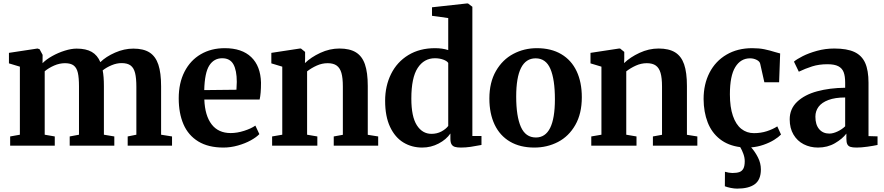

<svg xmlns="http://www.w3.org/2000/svg" viewBox="-20 -839 5094 1106"><path d="M38.5 0V-53L94.5 -63V-455L31.5 -474V-534.5L196 -559.5L208 -555.5L225.5 -523L225 -475Q246.5 -497 281 -516.2Q315.5 -535.5 353.2 -547.2Q391 -559 421.5 -559Q475.5 -559 508.5 -540Q541.5 -521 558 -481Q590.5 -513 643 -536Q695.5 -559 748 -559Q807 -559 841.8 -536.5Q876.5 -514 892.2 -466.8Q908 -419.5 908 -342V-63L971 -53V0H715.5V-53L765.5 -63V-338.5Q765.5 -389 758.2 -418.2Q751 -447.5 732.8 -461.5Q714.5 -475.5 680.5 -475.5Q652 -475.5 622.8 -463.2Q593.5 -451 571.5 -433.5Q578.5 -398.5 578.5 -343V-63L638.5 -53V0H381.5V-53L435 -63V-341Q435 -391 428.5 -419.5Q422 -448 404.8 -461.5Q387.5 -475 354.5 -475Q323 -475 292 -461.5Q261 -448 237.5 -428.5V-63L295.5 -53V0Z M1009.5 -272.5Q1009.5 -361 1043 -426.2Q1076.5 -491.5 1136.5 -526.5Q1196.5 -561.5 1274.5 -561.5Q1373.5 -561.5 1427.2 -510Q1481 -458.5 1483.5 -363Q1483.5 -299 1475.5 -265.5H1157Q1160.5 -173 1199 -122.8Q1237.5 -72.5 1309 -72.5Q1346 -72.5 1386.5 -85.5Q1427 -98.5 1451 -115.5L1474 -66.5Q1457 -48.5 1424.5 -30.5Q1392 -12.5 1350.2 -0.8Q1308.5 11 1267 11Q1180 11 1122.2 -24.2Q1064.5 -59.5 1037 -123Q1009.5 -186.5 1009.5 -272.5ZM1342 -322Q1344 -350 1344 -367.5Q1344 -433.5 1324.5 -468.5Q1305 -503.5 1260 -503.5Q1212.5 -503.5 1185.8 -462Q1159 -420.5 1156.5 -320Z M1606 -63V-455L1543 -474V-534.5L1707.5 -559.5H1713.5L1737.5 -540V-501.5L1736.5 -475.5Q1771.5 -509.5 1825.2 -534.5Q1879 -559.5 1935 -559.5Q1994.5 -559.5 2030.2 -537.5Q2066 -515.5 2082.2 -468.5Q2098.5 -421.5 2098.5 -343.5V-62.5L2158.5 -53V0H1902.5V-53L1955 -62.5V-341Q1955 -389.5 1946.8 -418.5Q1938.5 -447.5 1919.5 -461.2Q1900.5 -475 1867.5 -475Q1835 -475 1804.5 -461.2Q1774 -447.5 1749 -428V-63L1808 -53V0H1547.5V-53Z M2198.5 -258.5Q2198.5 -344 2232.8 -413Q2267 -482 2332.2 -521.8Q2397.5 -561.5 2486 -561.5Q2528 -561.5 2562 -550.5V-735L2468.5 -748V-797L2668.5 -819H2676L2701 -800V-55.5H2753.5V-4Q2720.5 2.5 2691.5 6.8Q2662.5 11 2635 11Q2613.5 11 2600.8 7.2Q2588 3.5 2581.2 -7.5Q2574.5 -18.5 2574.5 -39.5V-70Q2551 -35.5 2506.8 -12.2Q2462.5 11 2412 11Q2352 11 2303.8 -18.2Q2255.5 -47.5 2227 -108Q2198.5 -168.5 2198.5 -258.5ZM2562 -113.5V-476.5Q2554.5 -488 2532.8 -495.8Q2511 -503.5 2485.5 -503.5Q2422.5 -503.5 2386 -447.5Q2349.5 -391.5 2349.5 -271Q2349.5 -167 2381.2 -117.5Q2413 -68 2465.5 -68Q2497 -68 2522.5 -81.5Q2548 -95 2562 -113.5Z M3072.5 -561.5Q3155 -561.5 3213.2 -527Q3271.5 -492.5 3301.5 -429Q3331.5 -365.5 3331.5 -279Q3331.5 -184.5 3294 -119Q3256.5 -53.5 3194.2 -21.2Q3132 11 3058 11Q2976 11 2917.8 -23.2Q2859.5 -57.5 2829.2 -121.2Q2799 -185 2799 -271.5Q2799 -364.5 2836.8 -430Q2874.5 -495.5 2936.8 -528.5Q2999 -561.5 3072.5 -561.5ZM3176.5 -267.5Q3176.5 -381.5 3150.5 -442.2Q3124.5 -503 3065.5 -503Q2953.5 -503 2953.5 -282.5Q2953.5 -169 2980.5 -108Q3007.5 -47 3067 -47Q3176.5 -47 3176.5 -267.5Z M3444.5 -63V-455L3381.5 -474V-534.5L3546 -559.5H3552L3576 -540V-501.5L3575 -475.5Q3610 -509.5 3663.8 -534.5Q3717.5 -559.5 3773.5 -559.5Q3833 -559.5 3868.8 -537.5Q3904.5 -515.5 3920.8 -468.5Q3937 -421.5 3937 -343.5V-62.5L3997 -53V0H3741V-53L3793.5 -62.5V-341Q3793.5 -389.5 3785.2 -418.5Q3777 -447.5 3758 -461.2Q3739 -475 3706 -475Q3673.5 -475 3643 -461.2Q3612.5 -447.5 3587.5 -428V-63L3646.5 -53V0H3386V-53Z M4479 -64Q4464.5 -49 4438.8 -33Q4413 -17 4378.5 -5Q4344 7 4307 10Q4329.5 35 4346.2 68Q4363 101 4363 137Q4363 196 4328.2 221.8Q4293.5 247.5 4226.5 247.5Q4209.5 247.5 4189.5 243.5Q4169.5 239.5 4155.5 234L4156 150.5Q4165.5 153.5 4178 155.5Q4190.5 157.5 4198 157.5Q4223 157.5 4238.2 152.5Q4253.5 147.5 4261.8 132.8Q4270 118 4270 89.5Q4270 69 4262.2 47.5Q4254.5 26 4244 8.5Q4174 -0.5 4126.8 -37.8Q4079.5 -75 4056.5 -134.2Q4033.5 -193.5 4033 -268.5Q4033 -354 4067.2 -420.5Q4101.5 -487 4165 -524.2Q4228.5 -561.5 4313 -561.5Q4353 -561.5 4383.2 -555.2Q4413.5 -549 4445 -539Q4467 -532.5 4474 -531L4468 -365H4383L4359 -472Q4356 -485.5 4338.5 -494.2Q4321 -503 4300.5 -503Q4246.5 -503 4215.5 -452.5Q4184.5 -402 4184.5 -295.5Q4184.5 -222 4201.8 -171.8Q4219 -121.5 4250.2 -96.8Q4281.5 -72 4323 -72Q4362.5 -72 4397.2 -83.2Q4432 -94.5 4457.5 -111Z M4848.5 -333.5V-362.5Q4848.5 -400.5 4839.8 -423.2Q4831 -446 4809 -457.5Q4787 -469 4746.5 -469Q4697.5 -469 4658.2 -456.5Q4619 -444 4581.5 -426L4553.5 -484Q4569.5 -498 4604 -515.5Q4638.5 -533 4686.2 -546.2Q4734 -559.5 4786 -559.5Q4859 -559.5 4901.8 -539.5Q4944.5 -519.5 4963.8 -476.5Q4983 -433.5 4983 -362V-55L5035 -53.5V-4Q5012 1 4976.8 6Q4941.5 11 4914.5 11Q4891 11 4878.8 7Q4866.5 3 4861 -7.8Q4855.5 -18.5 4855.5 -39.5V-69.5Q4832.5 -39 4789.5 -14Q4746.5 11 4692 11Q4647 11 4609.8 -8Q4572.5 -27 4550.8 -63.8Q4529 -100.5 4529 -151.5Q4529 -212 4572 -252.8Q4615 -293.5 4687 -313Q4759 -332.5 4848.5 -333.5ZM4848.5 -111.5V-277.5Q4790.5 -277.5 4752 -263Q4713.5 -248.5 4695.2 -223.8Q4677 -199 4677 -167Q4677 -120.5 4698.8 -95Q4720.5 -69.5 4757.5 -69.5Q4778.5 -69.5 4804.2 -81.5Q4830 -93.5 4848.5 -111.5Z"/></svg>

Font: Merriweather Text
Style: Bold
Weight: 700
Designer: Eben Sorkin
Foundry: Eben Sorkin
Version: Version 2.100